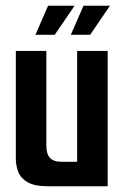

<svg xmlns="http://www.w3.org/2000/svg" viewBox="-20 -647 434 667"><path d="M146 0Q99 0 75 -14.5Q51 -29 43 -51Q35 -73 35 -95V-470H141V-141Q141 -112 153.5 -98.5Q166 -85 194 -85H248V-470H354V0ZM103 -526 147 -627H239L170 -526ZM226 -526 270 -627H362L293 -526Z"/></svg>

Font: Smooch Sans Thin
Style: Bold
Weight: 700
Version: Version 1.010